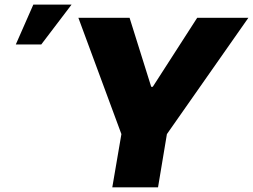

<svg xmlns="http://www.w3.org/2000/svg" viewBox="-20 -804 1086 824"><path d="M316.4 -727.5H536.1L628.9 -431.6H635.7L826.2 -727.5H1045.9L696.3 -228.5L658.2 0H461.9L501 -228.5ZM47.9 -613.3 123 -784.2H287.1L157.2 -613.3Z"/></svg>

Font: Inter Tight Black
Style: Italic
Weight: 900
Italic angle: -9.39999°
Designer: Rasmus Andersson
Foundry: rsms
Version: Version 3.004; ttfautohint (v1.8.4.7-5d5b)